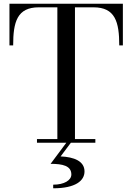

<svg xmlns="http://www.w3.org/2000/svg" viewBox="-20 -770 714 1036"><path d="M179.5 -19.5V0H338L253 114C318 114 365 124.5 365 171.5C365 203 326 226.5 267 226.5V246C388 246 436 205 436 155C436 99.5 379.5 77 307 74L362.5 0H494.5V-19.5H384.5V-730.5H484.5C601.5 -730.5 623.5 -652 623.5 -525H643V-750H31V-525H51C51 -652 72.5 -730.5 189.5 -730.5H289.5V-19.5Z"/></svg>

Font: Bodoni* 11
Style: Regular
Weight: 400
Version: Version 2.3